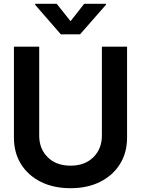

<svg xmlns="http://www.w3.org/2000/svg" viewBox="-20 -971 736 1002"><path d="M511.7 -727.5H643.1V-252.4Q643.1 -174.3 606.2 -115Q569.3 -55.7 502.9 -22.2Q436.5 11.2 348.1 11.2Q259.3 11.2 192.6 -22.2Q126 -55.7 89.4 -115Q52.7 -174.3 52.7 -252.4V-727.5H184.6V-263.2Q184.6 -194.8 228.8 -150.6Q272.9 -106.4 348.1 -106.4Q422.9 -106.4 467.3 -150.6Q511.7 -194.8 511.7 -263.2ZM275.9 -951.2 348.1 -860.4 419.4 -951.2H532.7V-945.8L397.9 -792H297.4L163.6 -945.8V-951.2Z"/></svg>

Font: Inter Tight SemiBold
Style: Regular
Weight: 600
Designer: Rasmus Andersson
Foundry: rsms
Version: Version 3.004; ttfautohint (v1.8.4.7-5d5b)